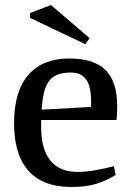

<svg xmlns="http://www.w3.org/2000/svg" viewBox="-20 -734 516 765"><path d="M266 11Q205 11 161.5 -6.5Q118 -24 90 -57.5Q62 -91 49 -137.5Q36 -184 36 -243Q36 -310 51.5 -358.5Q67 -407 95.5 -438.5Q124 -470 164.5 -485.5Q205 -501 255 -501Q354 -501 400.5 -455Q447 -409 447 -311Q447 -304 446.5 -294.5Q446 -285 446 -275.5Q446 -266 444 -256H144V-227Q144 -168 161 -128Q178 -88 210.5 -68.5Q243 -49 288 -49Q319 -49 358 -55.5Q397 -62 434 -72L441 -37Q402 -13 361.5 -1Q321 11 266 11ZM146 -297 343 -308V-330Q343 -367 335 -393Q327 -419 309 -432Q291 -445 261 -445Q220 -445 195.5 -429.5Q171 -414 160 -381.5Q149 -349 146 -297ZM320 -558 99 -663 100 -682 183 -714 337 -582Z"/></svg>

Font: Manuale Medium
Style: Regular
Weight: 500
Designer: Eduardo Tunni / Pablo Cosgaya
Foundry: Eduardo Tunni / Pablo Cosgaya
Version: Version 1.002